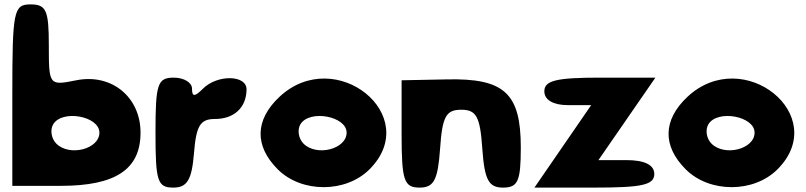

<svg xmlns="http://www.w3.org/2000/svg" viewBox="-20 -903 3665 873"><path d="M36 -471V-58H256C506 -58 619 -133 619 -300C619 -462 487 -570 327 -538C203 -513 202 -515 202 -698C202 -856 190 -883 119 -883C42 -883 36 -854 36 -471ZM432 -300C432 -225 296 -190 236 -250C213 -273 207 -313 222 -338C263 -406 432 -375 432 -300Z M687 -300C687 -79 696 -50 768 -50C831 -50 852 -85 862 -206C872 -331 890 -362 957 -362C1045 -362 1100 -414 1101 -496C1102 -563 968 -565 903 -500C865 -462 853 -462 853 -500C853 -528 816 -550 770 -550C696 -550 687 -521 687 -300Z M1251 -463C1139 -358 1136 -240 1243 -133C1351 -25 1552 -25 1660 -133C1905 -378 1505 -700 1251 -463ZM1556 -300C1556 -225 1420 -190 1360 -250C1337 -273 1331 -313 1346 -338C1387 -406 1556 -375 1556 -300Z M1806 -294C1806 -82 1817 -50 1888 -50C1953 -50 1971 -85 1981 -227C1991 -373 2008 -404 2077 -404C2146 -404 2163 -373 2173 -227C2183 -85 2202 -50 2267 -50C2335 -50 2348 -79 2348 -233C2348 -479 2273 -548 2011 -542L1806 -538Z M2455 -488C2455 -449 2495 -425 2562 -425H2668L2410 -50H2682C2899 -50 2955 -62 2955 -112C2955 -153 2911 -175 2828 -175H2701C2787 -300 2874 -425 2960 -550H2707C2511 -550 2455 -537 2455 -488Z M3106 -463C2994 -358 2991 -240 3098 -133C3206 -25 3407 -25 3515 -133C3760 -378 3360 -700 3106 -463ZM3411 -300C3411 -225 3275 -190 3215 -250C3192 -273 3186 -313 3201 -338C3242 -406 3411 -375 3411 -300Z"/></svg>

Font: Hussar Skorodowane
Style: Bold
Weight: 700
Foundry: Cannot Into Space Fonts
Version: Version 0.892